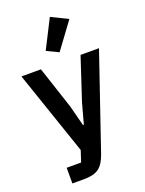

<svg xmlns="http://www.w3.org/2000/svg" viewBox="-182 -890 887 1175"><g transform="rotate(-20 262.0 -302.5)"><path d="M394 -522H514L304 93Q294 121 281.5 141.5Q269 162 252 175Q235 188 211 194Q187 200 155 200H78V98H172L196 25L9 -522H136L227 -246L261 -114H267L303 -246ZM279 -581 202 -618 297 -805 405 -752Z"/></g></svg>

Font: IBM Plex Sans Arabic SmBld
Style: Regular
Weight: 600
Designer: Mike Abbink, Paul van der Laan, Pieter van Rosmalen, Wael Morcos, Khajak Apelian
Foundry: Bold Monday
Version: Version 1.005